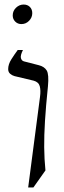

<svg xmlns="http://www.w3.org/2000/svg" viewBox="-20 -805 282 845"><path d="M85 -535 151 -518Q175 -512 185.5 -495Q196 -478 191 -425Q182 -338 178 -273Q174 -208 174.5 -156.5Q175 -105 180 -55L127 20H104L156 -378Q160 -407 155 -425.5Q150 -444 128 -450L44 -470Q33 -473 24.5 -480.5Q16 -488 16 -501Q16 -522 30 -544Q44 -566 58 -585H81Q69 -561 72 -549.5Q75 -538 85 -535ZM74 -699Q58 -699 47 -710Q36 -721 36 -737Q36 -757 50.5 -771Q65 -785 84 -785Q101 -785 111.5 -774.5Q122 -764 122 -747Q122 -728 108 -713.5Q94 -699 74 -699Z"/></svg>

Font: Bona Nova
Style: Italic
Weight: 400
Italic angle: -4°
Designer: Mateusz Machalski
Foundry: Capitalics
Version: Version 4.001; ttfautohint (v1.8.3)